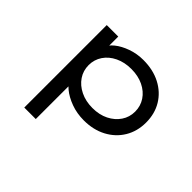

<svg xmlns="http://www.w3.org/2000/svg" viewBox="-163 -771 1228 1228"><g transform="rotate(45 451.5 -157.0)"><path d="M179 220V-526H283V-405L267 -414Q274 -442 308 -469.5Q342 -497 393.5 -515.5Q445 -534 503 -534Q591 -534 657.5 -499.5Q724 -465 761 -404Q798 -343 798 -263Q798 -184 761 -122.5Q724 -61 658 -26Q592 9 506 9Q443 9 389 -11Q335 -31 299.5 -60.5Q264 -90 257 -117L283 -131V220ZM489 -86Q551 -86 598 -109.5Q645 -133 672 -173Q699 -213 699 -263Q699 -313 672.5 -353Q646 -393 598.5 -416Q551 -439 489 -439Q428 -439 380 -416Q332 -393 305 -353Q278 -313 278 -263Q278 -213 305 -173Q332 -133 380 -109.5Q428 -86 489 -86Z"/></g></svg>

Font: Lexend Peta
Style: Regular
Weight: 400
Designer: Bonnie Shaver-Troup, Thomas Jockin
Foundry: Lexend
Version: Version 1.007